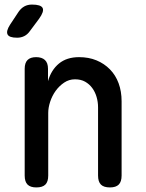

<svg xmlns="http://www.w3.org/2000/svg" viewBox="-20 -810 640 840"><path d="M191 -316V-42Q191 -15 178.5 -2.5Q166 10 139 10Q113 10 100.5 -2.5Q88 -15 88 -42V-509Q88 -535 100.5 -547.5Q113 -560 138 -560Q163 -560 176.5 -547.5Q190 -535 190 -509V-455Q204 -504 238 -532Q272 -560 326 -560Q368 -560 402 -546Q436 -532 461 -506.5Q486 -481 499 -445.5Q512 -410 512 -367V-42Q512 -15 499.5 -2.5Q487 10 461 10Q434 10 421.5 -2.5Q409 -15 409 -42V-340Q409 -364 402.5 -386Q396 -408 383.5 -425Q371 -442 352.5 -452.5Q334 -463 308 -463Q282 -463 260.5 -448.5Q239 -434 223.5 -412.5Q208 -391 199.5 -365Q191 -339 191 -316ZM24 -702 61 -758Q72 -774 86.5 -782Q101 -790 120 -790Q159 -790 166.5 -775Q174 -760 151 -728L110 -673Q100 -659 86 -652Q72 -645 55 -645Q20 -645 13 -659.5Q6 -674 24 -702Z"/></svg>

Font: Maple Mono Medium
Style: Regular
Weight: 500
Monospace: yes
Designer: subframe7536
Version: Version 7.000